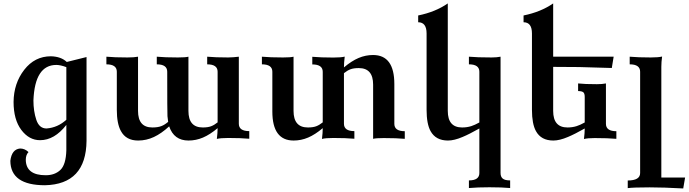

<svg xmlns="http://www.w3.org/2000/svg" viewBox="-20 -799 3963 1105"><path d="M247.6 -59.6Q312.5 -64.5 361.8 -109.9V-412.6Q327.6 -425.3 304.2 -425.3Q180.2 -425.3 172.4 -220.7Q172.4 -159.2 189 -109.4Q205.6 -59.6 247.6 -59.6ZM238.8 267.1Q40.5 267.1 39.6 126.5Q47.4 60.1 95.7 55.7Q123 55.7 144 76.2Q128.4 92.3 128.4 121.1Q129.9 209.5 243.2 209.5Q295.4 209.5 327.4 179.2Q359.4 148.9 361.8 65.9V-80.1Q293.5 7.8 210.4 7.8Q147 7.8 102.5 -51.5Q58.1 -110.8 58.1 -212.4Q59.1 -319.3 119.4 -397.2Q179.7 -475.1 272.9 -475.1Q331.5 -473.6 364.3 -442.4L478 -470.7V11.2Q475.6 261.7 238.8 267.1Z M1064.9 9.8Q981 9.8 953.6 -71.8Q909.2 -30.8 865.7 -10.5Q822.3 9.8 774.9 9.8Q705.1 9.8 675.8 -44.9Q652.3 -87.4 652.3 -167V-386.2Q652.3 -428.7 592.3 -428.7V-472.7Q638.7 -468.3 713.4 -468.3Q752.4 -468.3 774.4 -472.7V-160.6Q774.4 -65.4 856.9 -65.4Q889.2 -65.4 909.7 -73.7Q927.7 -80.6 947.8 -97.7Q945.3 -111.8 943.8 -130.4Q942.4 -148.9 942.4 -386.2Q942.4 -428.7 882.3 -428.7V-472.7Q928.7 -468.3 1003.4 -468.3Q1048.3 -468.3 1064.5 -472.7V-160.6Q1064.5 -65.4 1147 -65.4Q1176.3 -65.4 1194.6 -72.3Q1212.9 -79.1 1232.4 -94.7V-386.2Q1232.4 -428.7 1172.4 -428.7V-472.7Q1218.8 -468.3 1293 -468.3Q1309.6 -468.3 1324.7 -469.7Q1349.1 -471.7 1354.5 -472.7V-86.9Q1354.5 -44.4 1414.6 -44.4V-0.5Q1366.2 -4.9 1293.5 -4.9Q1249.5 -4.9 1228 0.5Q1232.4 -34.7 1232.4 -61.5Q1188.5 -24.4 1148.2 -7.3Q1107.9 9.8 1064.9 9.8Z M1669.9 9.8Q1547.4 9.8 1547.4 -157.2V-386.2Q1547.4 -428.7 1487.3 -428.7V-472.7Q1533.7 -468.3 1608.4 -468.3Q1653.3 -468.3 1669.4 -472.7V-160.6Q1669.4 -65.4 1752 -65.4Q1781.2 -65.4 1799.6 -72.3Q1817.9 -79.1 1837.4 -94.7V-385.7Q1837.4 -428.2 1777.3 -428.2V-472.2Q1825.7 -467.8 1898.4 -467.8Q1942.4 -467.8 1963.9 -473.1Q1959.5 -438 1959.5 -411.1Q2003.4 -448.2 2043.7 -465.3Q2084 -482.4 2127 -482.4Q2249.5 -482.4 2249.5 -315.4V-86.4Q2249.5 -43.9 2309.6 -43.9V0Q2263.7 -4.4 2188.5 -4.4Q2143.6 -4.4 2127.4 0V-312Q2127.4 -407.2 2044.9 -407.2Q2015.6 -407.2 1997.3 -400.4Q1979 -393.6 1959.5 -377.9V-86.9Q1959.5 -44.4 2019.5 -44.4V-0.5Q1971.2 -4.9 1898.4 -4.9Q1854.5 -4.9 1833 0.5Q1837.4 -34.7 1837.4 -61.5Q1793.5 -24.4 1753.2 -7.3Q1712.9 9.8 1669.9 9.8Z M2916 283.2Q2870.1 278.8 2796.9 278.8Q2727.1 278.8 2678.7 283.2V239.3Q2738.8 239.3 2738.8 196.8V-59.6Q2681.2 -26.9 2642.1 -10.7Q2593.8 9.8 2558.1 9.8Q2487.8 9.8 2458 -44.4Q2435.1 -85.9 2435.1 -167V-606.4Q2435.1 -670.9 2386.7 -670.9V-710Q2485.8 -730 2557.1 -779.3V-160.6Q2557.1 -65.4 2639.6 -65.4Q2668 -65.4 2692.4 -73.2Q2711.4 -79.1 2738.8 -94.2V-386.2Q2738.8 -428.7 2678.7 -428.7V-472.7Q2725.1 -468.3 2809.1 -468.3Q2838.9 -468.3 2860.8 -472.7V196.8Q2860.8 218.3 2873.3 228.8Q2885.7 239.3 2916 239.3Z M3164.6 9.8Q3094.2 9.8 3064.5 -44.4Q3041.5 -85.9 3041.5 -167V-606.4Q3041.5 -670.9 2993.2 -670.9V-710Q3092.3 -730 3163.6 -779.3V-472.7H3511.7L3501 -407.7Q3347.2 -412.6 3312.5 -413.1Q3237.3 -414.1 3163.6 -414.1V-160.6Q3163.6 -65.4 3246.1 -65.4Q3274.4 -65.4 3298.8 -73.2Q3317.9 -79.1 3345.2 -94.2V-241.2Q3345.2 -262.2 3336.2 -268.6Q3327.1 -274.9 3307.1 -274.9V-318.8Q3344.2 -314.5 3415.5 -314.5Q3445.3 -314.5 3467.3 -318.8V-86.4Q3467.3 -43.9 3527.3 -43.9V0Q3479 -4.4 3402.3 -4.4Q3362.3 -4.4 3340.8 1Q3345.2 -34.2 3345.2 -59.6Q3287.6 -26.9 3248.5 -10.7Q3200.2 9.8 3164.6 9.8Z M3912.1 285.6Q3799.3 279.3 3719.2 279.3Q3624.5 279.3 3592.8 283.7V239.7Q3664.1 239.7 3664.1 196.8V-386.2Q3664.1 -428.7 3604 -428.7V-472.7Q3652.3 -468.3 3725.1 -468.3Q3769 -468.3 3790.5 -473.6Q3786.1 -441.9 3786.1 -414.6V222.7H3922.9Z"/></svg>

Font: Kelvinch
Style: Bold
Weight: 700
Designer: Paul James Miller
Foundry: High-Logic / Made with FontCreator
Version: Version 3.501;March 28, 2021;FontCreator 13.0.0.2683 64-bit